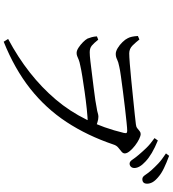

<svg xmlns="http://www.w3.org/2000/svg" viewBox="32 -906 936 1040"><g transform="rotate(90 500.0 -386.0)"><path d="M866 -620Q855 -620 845 -635Q835 -650 819 -669Q803 -688 782 -710Q761 -732 728 -755L741 -773Q780 -757 808 -740.5Q836 -724 855 -706Q890 -674 890 -646Q890 -634 883 -627Q876 -620 866 -620ZM191 38Q390 -68 519 -220Q648 -372 700 -589Q703 -602 699 -604.5Q695 -607 687 -607Q676 -607 642.5 -603.5Q609 -600 565 -595Q521 -590 475.5 -584Q430 -578 393.5 -573Q357 -568 341 -564Q315 -559 301.5 -552Q288 -545 272 -545Q258 -545 240.5 -555.5Q223 -566 208 -581.5Q193 -597 187 -610Q182 -619 179 -632.5Q176 -646 175 -665L194 -673Q208 -655 226 -636.5Q244 -618 269 -618Q285 -618 324.5 -621Q364 -624 413.5 -629Q463 -634 512.5 -639Q562 -644 600 -648Q638 -652 653 -654Q666 -655 674.5 -661.5Q683 -668 690 -674Q697 -680 706 -680Q716 -680 733.5 -671.5Q751 -663 768.5 -649.5Q786 -636 798.5 -621Q811 -606 811 -594Q811 -584 801 -576Q791 -568 779.5 -558.5Q768 -549 763 -533Q715 -391 641 -278.5Q567 -166 460 -81.5Q353 3 206 62ZM267 -333Q254 -333 238 -343.5Q222 -354 208.5 -367.5Q195 -381 189 -392Q185 -402 181.5 -414.5Q178 -427 177 -443L195 -450Q214 -426 227.5 -415Q241 -404 263 -404Q280 -404 310.5 -407.5Q341 -411 379.5 -416Q418 -421 456 -425.5Q494 -430 523.5 -434.5Q553 -439 566 -442Q581 -444 592 -447.5Q603 -451 612 -451Q626 -451 641.5 -446Q657 -441 672 -436L655 -394Q617 -393 570 -388Q523 -383 477.5 -376.5Q432 -370 394.5 -364Q357 -358 336 -353Q315 -349 304 -344.5Q293 -340 285 -336.5Q277 -333 267 -333ZM950 -689Q938 -689 928.5 -703.5Q919 -718 903 -737Q886 -756 866 -775Q846 -794 811 -817L824 -834Q862 -820 891 -806Q920 -792 937 -777Q958 -760 966.5 -745Q975 -730 975 -715Q975 -689 950 -689Z"/></g></svg>

Font: Noto Serif JP
Style: Regular
Weight: 400
Designer: Ryoko NISHIZUKA  (kana & ideographs); Frank Grießhammer (Latin, Greek & Cyrillic); Wenlong ZHANG  (bopomofo); Sandoll Co
Foundry: Adobe
Version: Version 2.003-H1;hotconv 1.1.1;makeotfexe 2.6.0